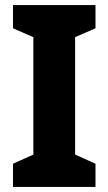

<svg xmlns="http://www.w3.org/2000/svg" viewBox="-20 -734 426 754"><path d="M355 0H31V-91L111 -127V-588L31 -623V-714H355V-623L275 -588V-127L355 -91Z"/></svg>

Font: Noto Sans Armenian SemiCondensed ExtraBold
Style: Regular
Weight: 800
Width: 4
Designer: Monotype Design Team
Foundry: Monotype Imaging Inc.
Version: Version 2.008; ttfautohint (v1.8.4.7-5d5b)